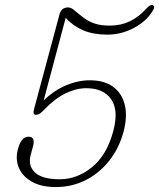

<svg xmlns="http://www.w3.org/2000/svg" viewBox="-20 -746 643 776"><path d="M52.5 -143.5Q65.5 -193.5 96 -193.5Q123.5 -193.5 113.5 -154.5L104 -120Q92.5 -76 121.5 -48.8Q150.5 -21.5 221.5 -21.5Q291.5 -21.5 351.5 -70Q411.5 -118.5 437.5 -215Q460.5 -300.5 429.2 -345Q398 -389.5 329 -389.5Q288 -389.5 245.5 -369Q203 -348.5 160.5 -304.5Q151 -294.5 142.8 -288.2Q134.5 -282 125 -282Q111 -282 118 -306.5L220.5 -688Q228 -716 255 -716Q267 -716 279 -705.5Q300.5 -687.5 319.5 -673.2Q338.5 -659 362.8 -650.8Q387 -642.5 424 -642.5Q468.5 -642.5 505.2 -660.2Q542 -678 571 -711Q589 -731 599.5 -724Q602.5 -722 603 -716.8Q603.5 -711.5 595 -698.5Q569 -658 519 -632Q469 -606 414.5 -606Q357 -606 316 -623.5Q275 -641 245.5 -674L156.5 -340Q197.5 -380 246.2 -400.8Q295 -421.5 342.5 -421.5Q402.5 -421.5 438.2 -394.5Q474 -367.5 484.8 -320.2Q495.5 -273 479 -212.5Q461 -146 421 -95.8Q381 -45.5 325.8 -17.8Q270.5 10 205.5 10Q147 10 109 -11.5Q71 -33 56.2 -68Q41.5 -103 52.5 -143.5Z"/></svg>

Font: Fraunces 9pt S100 Thin
Style: Italic
Weight: 100
Italic angle: -16°
Version: Version 1.000; ttfautohint (v1.8.3)